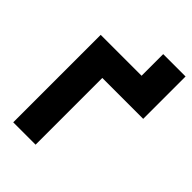

<svg xmlns="http://www.w3.org/2000/svg" viewBox="-254 -991 1099 1099"><g transform="rotate(45 295.5 -441.5)"><path d="M67 0V-708H398V-883H579V-540H248V0Z"/></g></svg>

Font: Onest Black
Style: Regular
Weight: 900
Designer: Dmitri Voloshin, Andrey Kudryavtsev
Foundry: Dmitri Voloshin, Andrey Kudryavtsev
Version: Version 1.000;gftools[0.9.33]